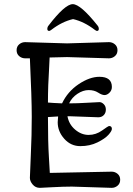

<svg xmlns="http://www.w3.org/2000/svg" viewBox="-20 -899 639 925"><path d="M101 -696 303 -690 505 -696Q521 -696 533.5 -685.5Q546 -675 546 -657Q546 -639 533.5 -628.5Q521 -618 505 -618L303 -624Q277 -624 219 -622Q219 -610 217 -579Q211 -486 211 -405Q231 -403 279 -401Q306 -458 359 -493.5Q412 -529 459 -529Q519 -529 519 -480Q519 -464 507.5 -452.5Q496 -441 483.5 -441Q471 -441 452.5 -453Q434 -465 407 -465Q380 -465 353 -447Q326 -429 313 -401Q353 -401 401 -404Q449 -407 459.5 -407Q470 -407 480 -397Q490 -387 490 -371Q490 -355 480 -344.5Q470 -334 454 -334L315 -339H305Q312 -300 342 -274.5Q372 -249 407 -249Q442 -249 472 -270.5Q502 -292 505 -292Q519 -292 519 -278Q519 -268 502.5 -249.5Q486 -231 449.5 -213Q413 -195 367 -195Q321 -195 289.5 -230.5Q258 -266 258 -310Q258 -320 260 -338L211 -335Q211 -213 215.5 -144Q220 -75 220 -66L518 -72Q534 -72 546.5 -61.5Q559 -51 559 -33Q559 -15 546.5 -4.5Q534 6 518 6L326 0Q286 0 231 3Q176 6 172 6Q151 6 137.5 -10Q124 -26 124 -42Q124 -58 128.5 -153Q133 -248 133 -336.5Q133 -425 124 -618H101Q85 -618 72.5 -628.5Q60 -639 60 -657Q60 -675 72.5 -685.5Q85 -696 101 -696ZM450 -776Q456 -769 456 -759.5Q456 -750 447 -750Q444 -750 437 -755Q385 -795 332 -807Q279 -795 227 -755Q220 -750 217 -750Q208 -750 208 -759.5Q208 -769 214 -776Q293 -879 330.5 -879Q368 -879 450 -776Z"/></svg>

Font: Macondo Swash Caps
Style: Regular
Weight: 400
Designer: John Vargas Beltran
Foundry: John Vargas Beltran
Version: Version 2.001